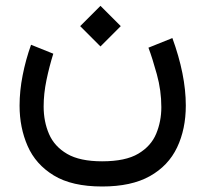

<svg xmlns="http://www.w3.org/2000/svg" viewBox="-20 -435 717 670"><path d="M330.6 -414.6 401.4 -343.8 330.6 -272.9 259.8 -343.8ZM336.4 127.9Q418 127.9 462.6 101.3Q507.3 74.7 525.1 31.5Q543 -11.7 543 -61Q543 -119.1 527.3 -175.8Q511.7 -232.4 498 -268.6L581.5 -302.2Q604.5 -239.3 616.5 -179.9Q628.4 -120.6 628.4 -66.9Q628.4 15.6 597.9 79.6Q567.4 143.6 502.9 179.7Q438.5 215.8 336.4 215.8Q231 215.8 167.7 177.2Q104.5 138.7 76.4 74.5Q48.3 10.3 48.3 -66.4Q48.3 -118.2 59.1 -172.6Q69.8 -227.1 88.4 -278.8L166 -247.6Q151.9 -202.6 142.1 -155.3Q132.3 -107.9 132.3 -63.5Q132.3 -10.7 151.1 32.7Q169.9 76.2 214.4 102.1Q258.8 127.9 336.4 127.9Z"/></svg>

Font: Vazirmatn UI
Style: Regular
Weight: 400
Designer: Saber Rastikerdar
Foundry: Saber Rastikerdar
Version: Version 33.003